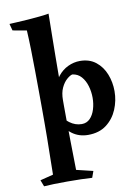

<svg xmlns="http://www.w3.org/2000/svg" viewBox="-106 -813 812 1140"><g transform="rotate(-10 300.0 -242.5)"><path d="M269 -745Q268 -671 267 -610Q266 -549 265.5 -489Q265 -429 264.5 -358Q264 -287 264 -192Q264 -153 264.5 -103Q265 -53 266 18.5Q267 90 269 197L369 221L355 260Q329 258 289 257Q249 256 205 256Q156 256 125 257Q94 258 65 260L50 221L129 201Q130 125 131 73Q132 21 132.5 -20Q133 -61 133 -101Q133 -141 133 -193Q133 -238 132.5 -298Q132 -358 131.5 -424Q131 -490 129.5 -553.5Q128 -617 125 -669L41 -684L30 -725Q47 -726 77.5 -727.5Q108 -729 143.5 -731.5Q179 -734 212.5 -737.5Q246 -741 269 -745ZM403 -436Q460 -436 498.5 -405.5Q537 -375 556 -326.5Q575 -278 575 -224Q575 -167 553 -114.5Q531 -62 487 -28.5Q443 5 376 5Q321 5 279.5 -26Q238 -57 208 -105L229 -147Q244 -115 277.5 -90Q311 -65 350 -65Q380 -65 400 -85.5Q420 -106 430 -139Q440 -172 440 -208Q440 -244 430 -278.5Q420 -313 399 -337Q378 -361 345 -365Q331 -362 311.5 -345Q292 -328 278 -298Q264 -268 264 -224L236 -291Q245 -339 270.5 -371Q296 -403 331 -419.5Q366 -436 403 -436Z"/></g></svg>

Font: Alkalami
Style: Regular
Weight: 400
Designer: Becca Hirsbrunner Spalinger
Foundry: SIL International
Version: Version 2.000